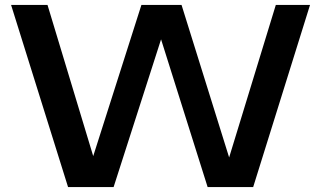

<svg xmlns="http://www.w3.org/2000/svg" viewBox="-20 -760 1306 780"><path d="M256.5 0 25 -740H173L374.5 -73.5H342L554.5 -740H717.5L925.5 -73.5H896.5L1100.5 -740H1239.5L1008.5 0H823.5L614.5 -663H654.5L441.5 0Z"/></svg>

Font: Encode Sans SC Expanded SemiBold
Style: Regular
Weight: 600
Width: 7
Designer: Multiple Designers
Foundry: Impallari Type
Version: Version 3.002